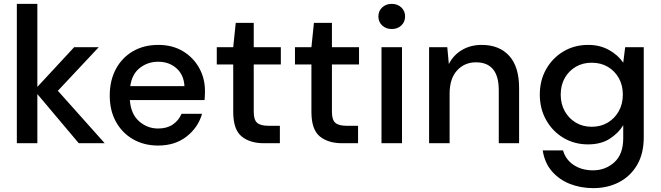

<svg xmlns="http://www.w3.org/2000/svg" viewBox="-20 -740 3413 992"><path d="M67 0V-720H173V-291L363 -496H490L279 -271L521 0H387L173 -254V0Z M797 12Q724 12 667.5 -20.5Q611 -53 579 -111Q547 -169 547 -246Q547 -324 578.5 -383Q610 -442 666.5 -475Q723 -508 798 -508Q871 -508 925 -475.5Q979 -443 1009 -389Q1039 -335 1039 -270Q1039 -260 1038.5 -248.5Q1038 -237 1037 -223H651Q656 -151 698.5 -113.5Q741 -76 797 -76Q842 -76 872.5 -96.5Q903 -117 918 -152H1024Q1004 -82 944.5 -35Q885 12 797 12ZM797 -421Q744 -421 703 -389.5Q662 -358 653 -295H933Q930 -353 892 -387Q854 -421 797 -421Z M1344 0Q1271 0 1228 -35.5Q1185 -71 1185 -162V-407H1100V-496H1185L1198 -622H1291V-496H1431V-407H1291V-162Q1291 -121 1308.5 -105.5Q1326 -90 1369 -90H1426V0Z M1748 0Q1675 0 1632 -35.5Q1589 -71 1589 -162V-407H1504V-496H1589L1602 -622H1695V-496H1835V-407H1695V-162Q1695 -121 1712.5 -105.5Q1730 -90 1773 -90H1830V0Z M2004 -590Q1974 -590 1954.5 -608.5Q1935 -627 1935 -655Q1935 -683 1954.5 -701.5Q1974 -720 2004 -720Q2034 -720 2053.5 -701.5Q2073 -683 2073 -655Q2073 -627 2053.5 -608.5Q2034 -590 2004 -590ZM1951 0V-496H2057V0Z M2197 0V-496H2291L2299 -409Q2322 -455 2366.5 -481.5Q2411 -508 2469 -508Q2559 -508 2610.5 -452Q2662 -396 2662 -285V0H2557V-274Q2557 -418 2439 -418Q2380 -418 2341.5 -376Q2303 -334 2303 -256V0Z M3045 232Q2981 232 2925.5 210.5Q2870 189 2832 145.5Q2794 102 2784 37H2889Q2902 84 2943.5 112Q2985 140 3044 140Q3108 140 3154 98.5Q3200 57 3200 -26V-93Q3177 -54 3131.5 -24Q3086 6 3018 6Q2948 6 2891.5 -27.5Q2835 -61 2802 -119.5Q2769 -178 2769 -251Q2769 -325 2802 -383Q2835 -441 2891.5 -474.5Q2948 -508 3019 -508Q3080 -508 3127 -481.5Q3174 -455 3200 -416L3210 -496H3306V-30Q3306 54 3271.5 112.5Q3237 171 3178 201.5Q3119 232 3045 232ZM3037 -85Q3084 -85 3120 -106.5Q3156 -128 3177 -165.5Q3198 -203 3198 -251Q3198 -300 3177 -337Q3156 -374 3120 -395Q3084 -416 3037 -416Q2991 -416 2955 -395Q2919 -374 2898 -337Q2877 -300 2877 -251Q2877 -203 2898 -165.5Q2919 -128 2955 -106.5Q2991 -85 3037 -85Z"/></svg>

Font: Ultramarine Medium
Style: Regular
Weight: 500
Designer: Colophon Foundry, Jonny Pinhorn
Foundry: Colophon Foundry
Version: Version 1.200; ttfautohint (v1.8.3)